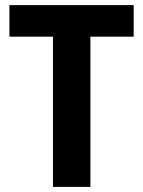

<svg xmlns="http://www.w3.org/2000/svg" viewBox="-20 -734 563 754"><path d="M335 0V-590H505V-714H17V-590H188V0Z"/></svg>

Font: Noto Sans Devanagari SemiCondensed
Style: Bold
Weight: 700
Width: 4
Designer: Jelle Bosma - Monotype Design Team
Foundry: Monotype Imaging Inc.
Version: Version 2.004